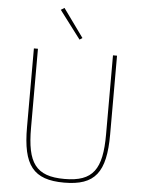

<svg xmlns="http://www.w3.org/2000/svg" viewBox="-62 -979 775 1040"><g transform="rotate(5 326.0 -459.5)"><path d="M342 -767 357 -777 246 -931 227 -919ZM100 -698V-270C100 -63 158 12 326 12C494 12 552 -63 552 -270V-698H530V-268C530 -78 482 -8 326 -8C170 -8 122 -78 122 -268V-698Z"/></g></svg>

Font: IBM Plex Sans Thai Looped Thin
Style: Regular
Weight: 100
Designer: Mike Abbink, Paul van der Laan, Pieter van Rosmalen, Ben Mitchell, Mark Frömberg
Foundry: Bold Monday
Version: Version 1.1